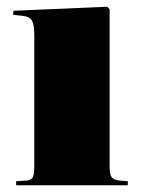

<svg xmlns="http://www.w3.org/2000/svg" viewBox="-20 -551 419 571"><path d="M28 0V-12L59 -14Q72 -15 77 -23Q82 -31 82 -57V-447Q82 -476 75.5 -489Q69 -502 46 -504L19 -507L20 -519L299 -531L306 -523V-58Q306 -32 312 -24Q318 -16 336 -14L360 -12V0Z"/></svg>

Font: Display Black
Style: Regular
Weight: 900
Designer: Latin by Veronika Burian and Jose Scaglione. Greek by Irene Vlachou. Cyrillic by Vera Evstafieva.
Foundry: TypeTogether
Version: Version 3.002